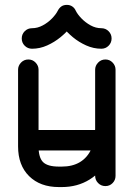

<svg xmlns="http://www.w3.org/2000/svg" viewBox="-20 -761 546 786"><path d="M453 -41.2Q453 -23.8 441 -11.5Q429 0.8 411.5 0.8Q394 0.8 381.8 -11.5Q369.5 -23.8 369.5 -41.2V-475.8Q369.5 -492.2 381.8 -504.9Q394 -517.5 411.5 -517.5Q429 -517.5 441 -504.9Q453 -492.2 453 -475.8ZM369.5 -233.8Q369.5 -251.2 381.8 -263.5Q394 -275.8 411.5 -275.8Q429 -275.8 441 -263.5Q453 -251.2 453 -233.8Q453 -165.5 424.9 -111.4Q396.8 -57.2 347 -26.2Q297.2 4.8 233 4.8H221.2Q144.5 4.8 99.2 -39.9Q54 -84.5 54 -161.8V-475.8Q54 -492.2 66.2 -504.9Q78.5 -517.5 96 -517.5Q113.5 -517.5 125.6 -504.9Q137.8 -492.2 137.8 -475.8V-161.8Q137.8 -116 156.2 -97.5Q174.8 -79 221.2 -79H233Q276.5 -79 307 -97.2Q337.5 -115.5 353.5 -150.4Q369.5 -185.2 369.5 -233.8ZM96 -145Q78.5 -145 66.2 -157.6Q54 -170.2 54 -186.8Q54 -204.2 66.2 -216.5Q78.5 -228.8 96 -228.8H407.2Q424.8 -228.8 437 -216.5Q449.2 -204.2 449.2 -186.8Q449.2 -170.2 437 -157.6Q424.8 -145 407.2 -145ZM216.5 -717Q222 -728 231 -734.5Q240 -741 253.8 -741Q266.5 -741 276 -734.5Q285.5 -728 290.2 -717Q297.5 -702.2 313.6 -685.5Q329.8 -668.8 350.9 -657.1Q372 -645.5 395 -645.5Q412.5 -645.5 424.6 -633.2Q436.8 -621 436.8 -603.5Q436.8 -586 424.6 -573.8Q412.5 -561.5 395 -561.5Q362.8 -561.5 332.8 -575Q302.8 -588.5 278.6 -608.5Q254.5 -628.5 239.2 -648.5H267.5Q252 -628.5 227.5 -608.5Q203 -588.5 173.1 -575Q143.2 -561.5 111 -561.5Q93.5 -561.5 81.2 -573.8Q69 -586 69 -603.5Q69 -621 81.2 -633.2Q93.5 -645.5 111 -645.5Q133.8 -645.5 155.2 -657.1Q176.8 -668.8 192.9 -685.5Q209 -702.2 216.5 -717Z"/></svg>

Font: Libertine-Super Thin
Style: Regular
Weight: 100
Designer: Bastien Sozeau
Foundry: NBR — Bastien Sozeau
Version: Version 2.003;gftools[0.9.33]